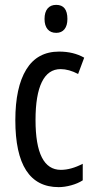

<svg xmlns="http://www.w3.org/2000/svg" viewBox="-20 -759 387 789"><path d="M43 -265Q43 -400 88 -473.5Q133 -547 223 -547Q282 -547 326 -522L301 -455Q263 -475 229 -475Q178 -475 152 -422Q126 -369 126 -266Q126 -61 230 -61Q272 -61 320 -86V-18Q300 -5 272.5 2.5Q245 10 221 10Q43 10 43 -265ZM257 -681Q257 -654 245 -639Q233 -624 211 -624Q188 -624 175.5 -639Q163 -654 163 -681Q163 -709 175.5 -724Q188 -739 211 -739Q257 -739 257 -681Z"/></svg>

Font: Noto Sans UI Cond
Style: Regular
Weight: 400
Width: 3
Designer: Monotype Design Team
Foundry: Monotype Imaging Inc.
Version: Version 1.001